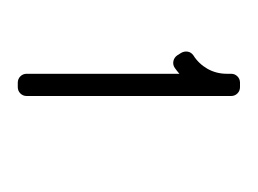

<svg xmlns="http://www.w3.org/2000/svg" viewBox="-57 -533 290 216"><g transform="rotate(90 88.0 -425.0)"><path d="M63 -540V-535.2C63 -527.2 61.1 -520 57.4 -513.4C53.6 -506.8 48.6 -501.5 42.2 -497.5C39.9 -495.8 38.5 -493.7 38.1 -491.1C37.7 -488.5 38.2 -486.1 39.5 -483.8L42.2 -479.5C43.8 -477.2 45.9 -475.7 48.6 -475.1C51.4 -474.5 53.9 -475 56.2 -476.5L59.6 -479C60.7 -479.8 61.8 -480.8 63 -481.8V-310C63 -307.2 64 -304.8 65.9 -302.9C67.8 -301 70.2 -300 73 -300H78C80.8 -300 83.2 -301 85.1 -302.9C87 -304.8 88 -307.2 88 -310V-540C88 -542.8 87 -545.2 85.1 -547.1C83.2 -549 80.8 -550 78 -550H73C70.2 -550 67.8 -549 65.9 -547.1C64 -545.2 63 -542.8 63 -540Z"/></g></svg>

Font: lerotica
Style: Regular
Weight: 400
Designer: defharo
Foundry: deFharo
Version: Version 1.001 2011